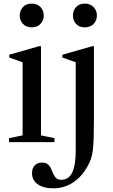

<svg xmlns="http://www.w3.org/2000/svg" viewBox="-20 -792 628 1070"><path d="M30 0V-22L106 -37.5V-445L31.5 -471.5V-487L197.5 -534.5H208.5V-37.5L283.5 -22V0ZM156.5 -639.5Q126 -639.5 108 -659Q90 -678.5 90 -704.5Q90 -733 108 -752.5Q126 -772 156.5 -772Q187.5 -772 205.8 -752.5Q224 -733 224 -704.5Q224 -678.5 205.8 -659Q187.5 -639.5 156.5 -639.5ZM276.5 257.5Q222 257.5 190.2 234.8Q158.5 212 158.5 173.5Q158.5 145.5 173.5 129.8Q188.5 114 213.5 114Q235.5 114 248.2 125.2Q261 136.5 269.5 160Q281 189 291.8 199.5Q302.5 210 321 210Q362.5 210 382.2 169.8Q402 129.5 402 47V-445L327.5 -471.5V-487L494 -534.5H503.5V-142Q503.5 -73.5 502.2 -29.2Q501 15 497.5 43.5Q494 72 487.2 92Q480.5 112 469.5 132Q436 193 386.8 225.2Q337.5 257.5 276.5 257.5ZM452.5 -639.5Q422 -639.5 404.2 -658.5Q386.5 -677.5 386.5 -706Q386.5 -734 404.5 -753Q422.5 -772 452.5 -772Q482 -772 501 -753Q520 -734 520 -706Q520 -677.5 501.5 -658.5Q483 -639.5 452.5 -639.5Z"/></svg>

Font: Libre Caslon Text
Style: Regular
Weight: 400
Designer: Pablo Impallari, Rodrigo Fuenzalida, Katja Schimmel
Foundry: Pablo Impallari, Rodrigo Fuenzalida
Version: Version 2.000